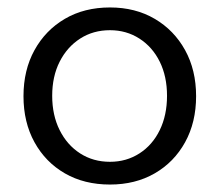

<svg xmlns="http://www.w3.org/2000/svg" viewBox="-20 -487 590 515"><path d="M275 8Q206 8 154 -22Q102 -52 72.5 -105.5Q43 -159 43 -229Q43 -299 72.5 -352.5Q102 -406 154 -436.5Q206 -467 275 -467Q343 -467 395 -436.5Q447 -406 476.5 -352.5Q506 -299 506 -229Q506 -159 476.5 -105.5Q447 -52 395 -22Q343 8 275 8ZM275 -53Q319 -53 354 -75.5Q389 -98 408.5 -138Q428 -178 428 -230Q428 -282 408.5 -321.5Q389 -361 354 -383.5Q319 -406 275 -406Q230 -406 195 -383.5Q160 -361 140 -321.5Q120 -282 120 -230Q120 -178 140 -138Q160 -98 195 -75.5Q230 -53 275 -53Z"/></svg>

Font: Inconsolata SemiExpanded
Style: Regular
Weight: 400
Width: 6
Monospace: yes
Designer: Raph Levien, Cyreal, Brenton Simpson
Foundry: Raph Levien, Cyreal, Google
Version: Version 3.000; ttfautohint (v1.8.2.53-6de2)